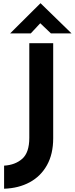

<svg xmlns="http://www.w3.org/2000/svg" viewBox="-20 -1000 457 1173"><path d="M305 -155Q305 -59 267 9Q229 77 161.5 113.5Q94 150 5 153V12Q73 8 116 -30Q159 -68 159 -158V-736H305ZM291 -796 226 -858 168 -796H42L227 -980H228L417 -796Z"/></svg>

Font: Synthetic
Style: Bold
Weight: 700
Designer: Santiago Orozco
Foundry: Typemade
Version: Version 2.000; ttfautohint (v1.8.4.7-5d5b)